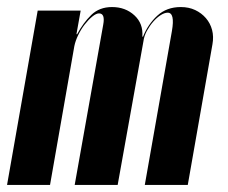

<svg xmlns="http://www.w3.org/2000/svg" viewBox="-46 -525 646 545"><path d="M360 -421Q374 -456 400.5 -480.5Q427 -505 467 -505Q490 -505 508 -496.5Q526 -488 538.5 -473.5Q551 -459 556 -440Q561 -421 557 -399L487 0H365L442 -437Q451 -489 430 -489Q421 -489 410 -482Q399 -475 389 -463.5Q379 -452 371 -437.5Q363 -423 361 -407L288 0H166L247 -455Q253 -487 235 -487Q227 -487 216 -478Q205 -469 194.5 -455.5Q184 -442 176 -425.5Q168 -409 165 -394L96 0H-26L61 -495H183L171 -428H173Q190 -460 213 -482.5Q236 -505 272 -505Q310 -505 335.5 -481.5Q361 -458 358 -421Z"/></svg>

Font: Moniqa Black Ita Display
Style: Italic
Weight: 900
Italic angle: -10°
Designer: Rajesh Rajput
Foundry: Rajesh Rajput
Version: Version 1.000